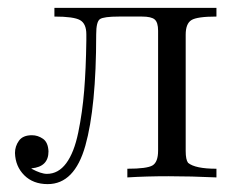

<svg xmlns="http://www.w3.org/2000/svg" viewBox="-20 -451 595 487"><path d="M99 -10Q128 -10 148 -37Q168 -64 178.5 -115Q189 -166 193.5 -221Q198 -276 199 -348V-364Q199 -391 183 -400Q167 -409 118 -409V-431H529V-409Q480 -409 465.5 -400Q451 -391 451 -363V-68Q451 -46 457 -38Q475 -23 529 -23V-1Q464 -4 407.5 -4Q351 -4 303 -1V-23Q353 -23 367 -31.5Q381 -40 381 -69V-373Q381 -394 372.5 -401.5Q364 -409 340 -409H282Q243 -409 233.5 -402.5Q224 -396 224 -364Q224 -179 196.5 -81.5Q169 16 101 16Q64 16 41.5 -6.5Q19 -29 18 -63Q18 -80 28 -94Q38 -108 61 -108Q76 -108 89 -99Q102 -90 103 -67Q103 -28 60 -24V-23Q84 -10 99 -10Z"/></svg>

Font: cwTeXMing
Style: Medium
Weight: 500
Version: Version 1.17